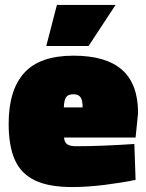

<svg xmlns="http://www.w3.org/2000/svg" viewBox="-20 -743 592 776"><path d="M15 -243Q15 -379 78 -448.5Q141 -518 277 -518Q408 -518 473 -461Q538 -404 538 -286L528 -187H239Q240 -168 251.5 -160Q263 -152 288 -152Q386 -152 523 -161L528 -16Q476 -5 404.5 4Q333 13 272 13Q177 13 121 -14Q65 -41 40 -97Q15 -153 15 -243ZM314 -309Q314 -338 305.5 -350Q297 -362 277 -362Q255 -362 247 -350Q239 -338 238 -309ZM210 -723H447L338 -557H167Z"/></svg>

Font: Cairo Black
Style: Regular
Weight: 900
Designer: Mohamed Gaber, Accademia di Belle Arti di Urbino and others
Foundry: Kief Type Foundry, Accademia di Belle Arti di Urbino and others
Version: Version 3.011